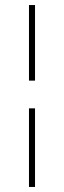

<svg xmlns="http://www.w3.org/2000/svg" viewBox="-20 -669 254 762"><path d="M95 -349V-649H119V-349ZM95 73V-239H119V73Z"/></svg>

Font: Smooch Sans ExtraLight
Style: Regular
Weight: 200
Designer: Robert E. Leuschke
Foundry: Robert E. Leuschke
Version: Version 1.010; ttfautohint (v1.8.3)